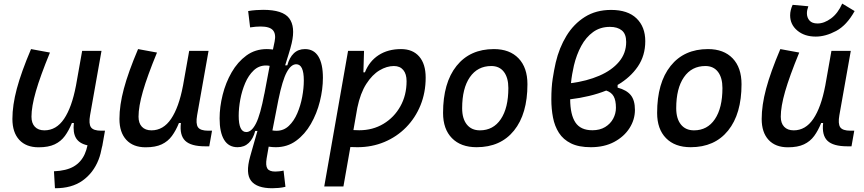

<svg xmlns="http://www.w3.org/2000/svg" viewBox="-20 -796 4728 1051"><path d="M280.8 234.4 275.4 141.6Q343.8 138.7 383.8 115.2Q423.8 91.8 443.8 47.4Q453.1 26.9 459 -0.5Q414.1 -10.3 396.2 -40Q378.4 -69.8 384.3 -122.6H373.5Q356.9 -81.5 335.2 -51.8Q313.5 -22 279.3 -5.9Q245.1 10.3 191.4 10.3Q123 10.3 85.4 -30.5Q47.9 -71.3 47.9 -145Q47.9 -219.7 72 -310.3Q96.2 -400.9 149.9 -527.3L253.4 -508.3Q200.2 -378.9 176.3 -295.7Q152.3 -212.4 152.3 -157.2Q152.3 -121.6 170.9 -102.1Q189.5 -82.5 223.1 -82.5Q288.1 -82.5 330.6 -145.3Q373 -208 395.5 -325.7V-325.2L429.7 -517.6H535.6L473.1 -165.5Q464.8 -118.7 477.8 -99.6Q490.7 -80.6 533.7 -80.6H554.7L539.6 4.9H539.1Q535.2 25.4 530.5 43.7Q525.9 62 519.5 78.1Q491.2 150.4 431.9 192.6Q372.6 234.9 280.8 234.4Z M777.3 10.3Q709 10.3 671.4 -30.5Q633.8 -71.3 633.8 -145Q633.8 -219.7 658 -310.3Q682.1 -400.9 735.8 -527.3L839.4 -508.3Q786.1 -378.9 762.2 -295.7Q738.3 -212.4 738.3 -157.2Q738.3 -121.6 756.8 -102.1Q775.4 -82.5 809.1 -82.5Q874 -82.5 916.5 -145.3Q959 -208 981.4 -325.7V-325.2L1015.6 -517.6H1121.6L1059.1 -165.5Q1050.8 -118.7 1063.7 -99.6Q1076.7 -80.6 1119.6 -80.6H1140.6L1125.5 4.9H1102.5Q1025.4 4.9 993.9 -25.4Q962.4 -55.7 970.2 -122.6H959.5Q942.9 -81.5 921.1 -51.8Q899.4 -22 865.2 -5.9Q831.1 10.3 777.3 10.3Z M1470.2 234.4Q1386.2 234.4 1354.7 194.1Q1323.2 153.8 1349.1 61.5Q1350.1 57.6 1357.2 32.7Q1364.3 7.8 1373.3 -23.7Q1382.3 -55.2 1389.2 -79.1H1377Q1366.2 -37.1 1341.8 -13.7Q1317.4 9.8 1280.3 9.8Q1231.4 9.8 1206.8 -30.8Q1182.1 -71.3 1182.1 -147.5Q1182.1 -210 1198.7 -276.6Q1215.3 -343.3 1248 -400.1Q1280.8 -457 1328.9 -492.2Q1377 -527.3 1440.4 -527.3Q1455.6 -527.3 1474.1 -524.9L1483.4 -569.3Q1491.7 -609.9 1474.1 -630.4Q1456.5 -650.9 1406.2 -650.9Q1394.5 -650.9 1379.4 -649.7Q1364.3 -648.4 1349.1 -646L1338.4 -735.4Q1359.9 -739.3 1381.8 -740.7Q1403.8 -742.2 1420.4 -742.2Q1528.3 -742.2 1563 -696Q1597.7 -649.9 1576.7 -559.6Q1570.3 -532.2 1560.1 -499.8Q1549.8 -467.3 1541 -438.5H1552.7Q1564 -480.5 1588.1 -503.9Q1612.3 -527.3 1649.4 -527.3Q1698.2 -527.3 1722.9 -486.8Q1747.6 -446.3 1747.6 -370.1Q1747.6 -307.6 1731 -241Q1714.4 -174.3 1681.6 -117.4Q1648.9 -60.5 1600.8 -25.4Q1552.7 9.8 1489.3 9.8Q1471.7 9.8 1450.7 6.8L1439.5 71.3Q1433.1 109.9 1443.6 126.5Q1454.1 143.1 1486.8 143.1Q1495.6 143.1 1507.8 141.8Q1520 140.6 1532.2 137.7L1542.5 226.6Q1524.4 231 1505.6 232.7Q1486.8 234.4 1470.2 234.4ZM1503.9 -249.5 1471.2 -82Q1482.9 -80.1 1493.7 -80.1Q1532.7 -80.1 1561 -106.9Q1589.4 -133.8 1607.4 -176Q1625.5 -218.3 1634.3 -265.9Q1643.1 -313.5 1643.1 -355.5Q1643.1 -444.3 1601.6 -444.3Q1573.2 -444.3 1549.6 -400.6Q1525.9 -356.9 1503.9 -249.5ZM1427.2 -282.2 1456.1 -435.5Q1445.8 -437.5 1436 -437.5Q1397 -437.5 1368.7 -410.6Q1340.3 -383.8 1322.3 -341.6Q1304.2 -299.3 1295.4 -251.7Q1286.6 -204.1 1286.6 -162.1Q1286.6 -73.2 1328.1 -73.2Q1357.4 -73.2 1381.3 -120.4Q1405.3 -167.5 1427.2 -283.7Z M1859.9 224.6H1754.9L1885.3 -517.6H1972.7L1969.2 -399.9H1977.5Q2001.5 -460.9 2052.5 -494.1Q2103.5 -527.3 2175.3 -527.3Q2239.3 -527.3 2274.7 -486.6Q2310.1 -445.8 2310.1 -371.1Q2310.1 -289.6 2282 -220.2Q2253.9 -150.9 2203.1 -99.1Q2152.3 -47.4 2084.2 -18.8Q2016.1 9.8 1936 9.8Q1917.5 9.8 1897.9 8.8ZM1914.6 -84Q1930.2 -83 1946.8 -83Q2020.5 -83 2079.1 -118.2Q2137.7 -153.3 2171.6 -214.1Q2205.6 -274.9 2205.6 -351.6Q2205.6 -391.1 2187.5 -412.8Q2169.4 -434.6 2136.2 -434.6Q2097.2 -434.6 2057.4 -410.9Q2017.6 -387.2 1985.1 -336.7Q1952.6 -286.1 1936 -206.1Z M2588.9 9.8Q2502.4 9.8 2453.9 -39.8Q2405.3 -89.4 2405.3 -177.7Q2405.3 -342.8 2479 -435.1Q2552.7 -527.3 2683.6 -527.3Q2770 -527.3 2818.6 -476.6Q2867.2 -425.8 2867.2 -335Q2867.2 -172.4 2793.7 -81.3Q2720.2 9.8 2588.9 9.8ZM2606.9 -82.5Q2680.2 -82.5 2721.4 -143.8Q2762.7 -205.1 2762.7 -314Q2762.7 -370.6 2738.3 -402.6Q2713.9 -434.6 2669.4 -434.6Q2594.2 -434.6 2552 -373.5Q2509.8 -312.5 2509.8 -203.6Q2509.8 -146.5 2535.4 -114.5Q2561 -82.5 2606.9 -82.5Z M3360.8 -331.1V-316.4Q3410.2 -303.2 3432.9 -275.1Q3455.6 -247.1 3455.6 -194.3Q3455.6 -141.1 3425.8 -94.5Q3396 -47.9 3341.8 -19Q3287.6 9.8 3214.4 9.8Q3147.9 9.8 3105.5 -11.2Q3063 -32.2 3039.6 -68.8Q3016.1 -105.5 3007.1 -152.6Q2998 -199.7 2998 -252Q2998 -317.9 3005.4 -365.2Q3012.7 -412.6 3022 -453.6Q3041 -534.7 3080.8 -599.9Q3120.6 -665 3181.6 -703.4Q3242.7 -741.7 3325.2 -741.7Q3416.5 -741.7 3464.4 -695.3Q3512.2 -648.9 3512.2 -570.8Q3512.2 -491.2 3471.2 -431.4Q3430.2 -371.6 3360.8 -331.1ZM3105.5 -340.8Q3192.4 -352.1 3260.7 -381.6Q3329.1 -411.1 3368.4 -457.8Q3407.7 -504.4 3407.7 -566.4Q3407.7 -609.9 3384 -629.4Q3360.4 -648.9 3318.8 -648.9Q3265.6 -648.9 3226.6 -620.6Q3187.5 -592.3 3161.6 -544.4Q3135.7 -496.6 3121.6 -437.5Q3116.2 -414.6 3112.1 -390.1Q3107.9 -365.7 3105.5 -340.8ZM3298.3 -300.3Q3254.4 -282.7 3204.6 -270.8Q3154.8 -258.8 3101.1 -252.4Q3101.6 -168 3129.9 -125.5Q3158.2 -83 3222.7 -83Q3263.7 -83 3292.5 -100.6Q3321.3 -118.2 3336.4 -146.2Q3351.6 -174.3 3351.6 -206.1Q3351.6 -246.6 3339.1 -268.8Q3326.7 -291 3298.3 -300.3Z M3760.7 9.8Q3674.3 9.8 3625.7 -39.8Q3577.1 -89.4 3577.1 -177.7Q3577.1 -342.8 3650.9 -435.1Q3724.6 -527.3 3855.5 -527.3Q3941.9 -527.3 3990.5 -476.6Q4039.1 -425.8 4039.1 -335Q4039.1 -172.4 3965.6 -81.3Q3892.1 9.8 3760.7 9.8ZM3778.8 -82.5Q3852.1 -82.5 3893.3 -143.8Q3934.6 -205.1 3934.6 -314Q3934.6 -370.6 3910.2 -402.6Q3885.7 -434.6 3841.3 -434.6Q3766.1 -434.6 3723.9 -373.5Q3681.6 -312.5 3681.6 -203.6Q3681.6 -146.5 3707.3 -114.5Q3732.9 -82.5 3778.8 -82.5Z M4293 10.3Q4224.6 10.3 4187 -30.5Q4149.4 -71.3 4149.4 -145Q4149.4 -219.7 4173.6 -310.3Q4197.8 -400.9 4251.5 -527.3L4355 -508.3Q4301.8 -378.9 4277.8 -295.7Q4253.9 -212.4 4253.9 -157.2Q4253.9 -121.6 4272.5 -102.1Q4291 -82.5 4324.7 -82.5Q4389.6 -82.5 4432.1 -145.3Q4474.6 -208 4497.1 -325.7V-325.2L4531.2 -517.6H4637.2L4574.7 -165.5Q4566.4 -118.7 4579.3 -99.6Q4592.3 -80.6 4635.3 -80.6H4656.2L4641.1 4.9H4618.2Q4541 4.9 4509.5 -25.4Q4478 -55.7 4485.8 -122.6H4475.1Q4458.5 -81.5 4436.8 -51.8Q4415 -22 4380.9 -5.9Q4346.7 10.3 4293 10.3ZM4445.3 -595.7Q4383.8 -595.7 4344.5 -628.7Q4305.2 -661.6 4305.2 -711.9Q4305.2 -740.2 4318.8 -769.5L4404.8 -761.7Q4397 -740.7 4397 -723.6Q4397 -699.7 4411.1 -683.6Q4425.3 -667.5 4455.1 -667.5Q4491.7 -667.5 4529.3 -695.3Q4566.9 -723.1 4590.3 -776.4L4658.2 -735.4Q4614.7 -657.2 4556.9 -626.5Q4499 -595.7 4445.3 -595.7Z"/></svg>

Font: Cascadia Code NF
Style: Italic
Weight: 400
Italic angle: -10°
Monospace: yes
Designer: Aaron Bell
Foundry: Saja Typeworks
Version: Version 2404.023; ttfautohint (v1.8.4)